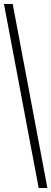

<svg xmlns="http://www.w3.org/2000/svg" viewBox="-20 -828 259 968"><path d="M175 120 0 -808H44L219 120Z"/></svg>

Font: Encode Sans Cnd XLt
Style: Regular
Weight: 200
Width: 3
Designer: Multiple Designers
Foundry: Impallari Type
Version: Version 3.002; ttfautohint (v1.8.3) -l 8 -r 50 -G 200 -x 14 